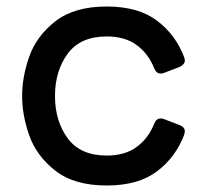

<svg xmlns="http://www.w3.org/2000/svg" viewBox="-20 -557 621 590"><path d="M474 -193Q480 -193 484 -191L531 -173Q548 -167 548 -153Q548 -151 546 -143Q520 -74 462.5 -30.5Q405 13 308 13Q208 13 150 -32.5Q92 -78 70 -140.5Q48 -203 48 -262Q48 -321 70 -383.5Q92 -446 150 -491.5Q208 -537 308 -537Q405 -537 462.5 -493.5Q520 -450 546 -381Q548 -375 548 -371Q548 -359 531 -351L484 -333Q480 -331 474 -331Q460 -331 454 -347Q436 -392 400 -418.5Q364 -445 308 -445Q227 -445 188 -392Q149 -339 149 -262Q149 -185 188 -132Q227 -79 308 -79Q364 -79 400 -105.5Q436 -132 454 -177Q460 -193 474 -193Z"/></svg>

Font: Shippori Gochic B2 Bold
Style: Regular
Weight: 700
Designer: FONTDASU
Foundry: FONTDASU / Google Inc. / but / Adobe
Version: Version 1.130